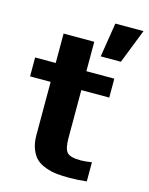

<svg xmlns="http://www.w3.org/2000/svg" viewBox="-112 -801 685 883"><g transform="rotate(15 230.0 -360.0)"><path d="M387 5V-86C363.7 -82.7 346.3 -81 335 -81C301 -81 279 -86.8 269 -98.5C259 -110.2 254 -132.7 254 -166V-394H387V-484H254V-624H108V-484H10V-394H108V-141C108 -115 111.8 -92.5 119.5 -73.5C127.2 -54.5 136.8 -39.8 148.5 -29.5C160.2 -19.2 175.2 -10.8 193.5 -4.5C211.8 1.8 229.5 5.8 246.5 7.5C263.5 9.2 283.3 10 306 10C332 10 359 8.3 387 5ZM460 -730H326L300 -567H396Z"/></g></svg>

Font: Play
Style: Bold
Weight: 700
Designer: Jonas Hecksher
Foundry: Jonas Hecksher, Playtypeª, e-types AS
Version: Version 1.002